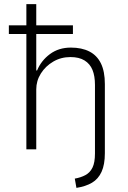

<svg xmlns="http://www.w3.org/2000/svg" viewBox="-20 -725 623 932"><path d="M351 187 343 142Q372 137 394.5 125Q417 113 429 88.5Q441 64 441 20V-313Q441 -356 429 -385.5Q417 -415 390.5 -431.5Q364 -448 322 -448Q276 -448 238.5 -426Q201 -404 178.5 -368.5Q156 -333 156 -291V0H108V-560H23V-602H108V-705H156V-602H334V-560H156V-383H160Q180 -431 222.5 -462.5Q265 -494 324 -494Q377 -494 414 -475Q451 -456 470 -417Q489 -378 489 -317V19Q489 74 473 109Q457 144 426.5 162Q396 180 351 187Z"/></svg>

Font: Nunito Sans 7pt SemiCondensed ExtraLight
Style: Regular
Weight: 250
Width: 4
Designer: Vernon Adams
Foundry: Vernon Adams
Version: Version 3.101;gftools[0.9.27]